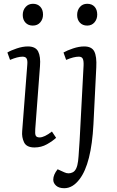

<svg xmlns="http://www.w3.org/2000/svg" viewBox="-20 -764 616 1013"><path d="M100 -685Q100 -710 115 -727Q130 -744 154 -744Q178 -744 192.5 -728.5Q207 -713 207 -687Q207 -663 192.5 -646Q178 -629 153 -629Q129 -629 114.5 -644.5Q100 -660 100 -685ZM124 -423Q126 -445 120.5 -455Q115 -465 99 -465Q73 -465 33 -448L19 -487Q37 -498 68.5 -508.5Q100 -519 127 -519Q168 -519 181.5 -492Q195 -465 191 -415L166 -83Q164 -58 168.5 -48.5Q173 -39 189 -39Q214 -39 254 -70L276 -37Q258 -20 228 -3Q198 14 162 14Q120 14 107 -13Q94 -40 97 -72ZM387 -685Q387 -710 401.5 -727Q416 -744 440 -744Q465 -744 479 -728.5Q493 -713 493 -687Q493 -663 478.5 -646Q464 -629 440 -629Q416 -629 401.5 -644.5Q387 -660 387 -685ZM473 -108Q462 100 400 181Q364 229 319 229Q291 229 276 215.5Q261 202 261 184Q261 158 284 129L319 145Q342 156 364 145Q386 134 392 86Q395 60 396.5 30Q398 0 400 -21L421 -419Q422 -444 416.5 -454.5Q411 -465 396 -465Q369 -465 329 -448L315 -487Q334 -498 365.5 -508.5Q397 -519 424 -519Q464 -519 477.5 -492.5Q491 -466 488 -409Z"/></svg>

Font: Literata 12pt Light
Style: Italic
Weight: 300
Italic angle: -2°
Designer: Latin by Veronika Burian and Jose Scaglione. Greek by Irene Vlachou. Cyrillic by Vera Evstafieva
Foundry: TypeTogether
Version: Version 3.002